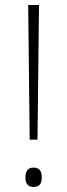

<svg xmlns="http://www.w3.org/2000/svg" viewBox="-20 -734 267 763"><path d="M98 -179H129L135 -714H92ZM113 9C139 9 146 -7 146 -29C146 -51 139 -68 113 -68C89 -68 81 -51 81 -29C81 -7 89 9 113 9Z"/></svg>

Font: Noto Sans Malayalam SemiCondensed ExtraLight
Style: Regular
Weight: 200
Width: 4
Designer: Jelle Bosma - Monotype Design Team
Foundry: Monotype Imaging Inc.
Version: Version 2.104